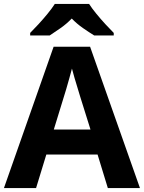

<svg xmlns="http://www.w3.org/2000/svg" viewBox="-20 -954 730 974"><path d="M527 0 475 -170H215L163 0H0L252 -717H437L690 0ZM387 -463Q382 -480 374 -506Q366 -532 358 -559Q350 -586 345 -606Q340 -586 331.5 -556.5Q323 -527 315.5 -500.5Q308 -474 304 -463L253 -297H439ZM432 -934Q446 -912 468.5 -884.5Q491 -857 515 -831Q539 -805 557 -787V-774H458Q432 -790 401 -811.5Q370 -833 344 -860Q318 -833 288 -812Q258 -791 232 -774H133V-787Q152 -806 175.5 -831.5Q199 -857 221.5 -884.5Q244 -912 258 -934Z"/></svg>

Font: Noto Sans Gurmukhi
Style: Bold
Weight: 700
Designer: Jelle Bosma - Monotype Design Team
Foundry: Monotype Imaging Inc.
Version: Version 2.004; ttfautohint (v1.8.4.7-5d5b)